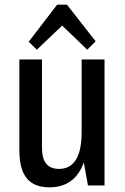

<svg xmlns="http://www.w3.org/2000/svg" viewBox="-20 -795 536 823"><path d="M160 -161Q160 -116 178 -93.5Q196 -71 233 -71Q281 -71 305.5 -110.5Q330 -150 330 -230L360 -299V-244Q360 -119 318 -55.5Q276 8 192 8Q126 8 94.5 -31Q63 -70 63 -151V-540H160ZM428 0H357L330 -150V-540H428ZM103 -616 225 -775H267L390 -618L354 -582L224 -707H269L138 -582Z"/></svg>

Font: Pathway Extreme Condensed Medium
Style: Regular
Weight: 500
Width: 3
Version: Version 1.001;gftools[0.9.26]